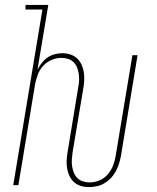

<svg xmlns="http://www.w3.org/2000/svg" viewBox="-20 -755 640 783"><path d="M342 8Q342 8 342 8Q342 8 342 8Q325 8 309 3Q293 -2 281.5 -12.5Q270 -23 263 -38Q256 -53 253.5 -69.5Q251 -86 252 -103Q253 -120 256 -137L299 -399Q302 -413 302.5 -427Q303 -441 301 -454.5Q299 -468 294 -480.5Q289 -493 279.5 -502Q270 -511 257 -515Q244 -519 230 -519Q210 -519 190 -510.5Q170 -502 155.5 -486Q141 -470 134 -450.5Q127 -431 123 -411L55 0H34L153 -716H84V-735H177L133 -472Q141 -486 151 -499Q161 -512 174.5 -521Q188 -530 203.5 -534Q219 -538 234 -538Q251 -538 266.5 -533Q282 -528 293.5 -517.5Q305 -507 312 -492.5Q319 -478 321.5 -462.5Q324 -447 323.5 -430Q323 -413 320 -396L276 -134Q274 -120 273 -105.5Q272 -91 274 -77.5Q276 -64 281 -51.5Q286 -39 295 -29.5Q304 -20 317.5 -15.5Q331 -11 345 -11Q345 -11 345 -11Q345 -11 345 -11Q366 -11 386 -19.5Q406 -28 420 -44.5Q434 -61 441.5 -81Q449 -101 452 -121L520 -530H541L473 -118Q470 -102 465 -86.5Q460 -71 452 -56Q444 -41 432 -28.5Q420 -16 405.5 -7.5Q391 1 374.5 4.5Q358 8 342 8Z"/></svg>

Font: Iosevka Slab Thin Extended
Style: Italic
Weight: 100
Width: 7
Italic angle: -9°
Monospace: yes
Designer: Belleve Invis
Foundry: Belleve Invis
Version: Version 11.1.0; ttfautohint (v1.8.3)